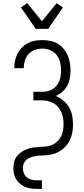

<svg xmlns="http://www.w3.org/2000/svg" viewBox="-20 -1001 540 1236"><path d="M210 -815 115 -953 155 -981 250 -864 345 -981 385 -953 290 -815ZM215 215Q196 215 177 212Q158 209 140.5 201.5Q123 194 108.5 181.5Q94 169 84 153Q74 137 70 118Q66 99 66 80Q66 60 71.5 40Q77 20 89.5 4Q102 -12 119.5 -23.5Q137 -35 156 -42Q175 -49 195 -51.5Q215 -54 235.5 -55Q256 -56 276.5 -58Q297 -60 315.5 -68Q334 -76 349 -90.5Q364 -105 373 -123Q382 -141 385.5 -161.5Q389 -182 389 -202Q389 -222 386 -241Q383 -260 375 -278Q367 -296 354.5 -311.5Q342 -327 325 -336.5Q308 -346 289 -350.5Q270 -355 250 -355H195V-410H250Q267 -410 284.5 -413.5Q302 -417 317 -426Q332 -435 343.5 -448.5Q355 -462 361.5 -478Q368 -494 370.5 -511.5Q373 -529 373 -546Q373 -573 367 -599Q361 -625 345 -646Q329 -667 304 -677.5Q279 -688 253 -688Q229 -688 205.5 -680Q182 -672 165 -654Q148 -636 140.5 -612.5Q133 -589 133 -565V-562H72V-566Q72 -590 77.5 -613.5Q83 -637 94 -658Q105 -679 122 -696Q139 -713 160.5 -724Q182 -735 205.5 -739Q229 -743 253 -743Q278 -743 303 -738Q328 -733 350 -720.5Q372 -708 388.5 -688.5Q405 -669 415 -646Q425 -623 429.5 -598Q434 -573 434 -547Q434 -522 429.5 -497Q425 -472 413 -449.5Q401 -427 381.5 -410Q362 -393 339 -383Q366 -372 388 -353.5Q410 -335 424.5 -310.5Q439 -286 444.5 -257.5Q450 -229 450 -201V-200Q450 -183 448 -165.5Q446 -148 441.5 -131.5Q437 -115 429.5 -99Q422 -83 411.5 -69.5Q401 -56 388 -44.5Q375 -33 359.5 -24.5Q344 -16 327.5 -11Q311 -6 293.5 -3.5Q276 -1 259 -0.5Q242 0 224.5 1.5Q207 3 190 7.5Q173 12 158.5 21.5Q144 31 135.5 47Q127 63 127 80Q127 97 133 113Q139 129 152 140Q165 151 181.5 155.5Q198 160 215 160H250V215Z"/></svg>

Font: Iosevka Curly Light
Style: Regular
Weight: 300
Monospace: yes
Designer: Belleve Invis
Foundry: Belleve Invis
Version: Version 22.1.2; ttfautohint (v1.8.4)